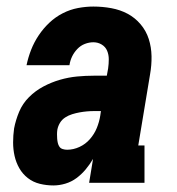

<svg xmlns="http://www.w3.org/2000/svg" viewBox="-20 -558 540 586"><path d="M143 8Q122 8 101.5 3Q81 -2 65 -14.5Q49 -27 39 -44.5Q29 -62 24.5 -82Q20 -102 20 -123.5Q20 -145 23 -166Q28 -192 38.5 -217Q49 -242 68.5 -261.5Q88 -281 112.5 -294Q137 -307 163 -314.5Q189 -322 215 -324.5Q241 -327 267 -327H306L310 -349Q312 -363 312 -377Q312 -391 307 -403Q302 -415 290.5 -422Q279 -429 265 -429Q252 -429 239 -424Q226 -419 216 -408.5Q206 -398 200 -385.5Q194 -373 192 -359H61Q66 -383 75 -406Q84 -429 98 -450Q112 -471 130.5 -488.5Q149 -506 171.5 -517.5Q194 -529 218 -533.5Q242 -538 265 -538Q293 -538 320 -533Q347 -528 369.5 -516Q392 -504 409 -484Q426 -464 434 -439Q442 -414 442.5 -386.5Q443 -359 438 -331L402 -114H421V0H252L264 -73Q254 -56 241.5 -41Q229 -26 213.5 -14.5Q198 -3 179.5 2.5Q161 8 143 8ZM185 -101Q204 -101 222.5 -109.5Q241 -118 254.5 -133.5Q268 -149 275.5 -167.5Q283 -186 286 -205L288 -219H267Q256 -219 245 -218Q234 -217 223 -215Q212 -213 200.5 -209.5Q189 -206 179 -199.5Q169 -193 163 -183Q157 -173 155 -162Q154 -155 154 -148Q154 -141 154.5 -134.5Q155 -128 156.5 -121.5Q158 -115 161.5 -110Q165 -105 171.5 -103Q178 -101 185 -101Z"/></svg>

Font: Iosevka Slab Heavy Oblique
Style: Regular
Weight: 900
Italic angle: -9°
Monospace: yes
Designer: Belleve Invis
Foundry: Belleve Invis
Version: Version 11.1.1; ttfautohint (v1.8.3)